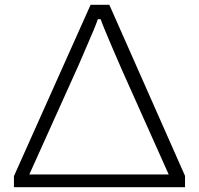

<svg xmlns="http://www.w3.org/2000/svg" viewBox="-20 -779 828 799"><path d="M38 -46 357 -759H435L750 -47V0H38ZM682 -53 487 -489Q483 -498 445.5 -585Q408 -672 399 -699H387Q383 -686 369 -652Q355 -618 335.5 -574Q316 -530 308 -510L102 -53Z"/></svg>

Font: Oakes Grotesk Light
Style: Regular
Weight: 300
Designer: Samuel Oakes
Foundry: Samuel Oakes
Version: Version 1.000;PS 001.000;hotconv 1.0.88;makeotf.lib2.5.64775